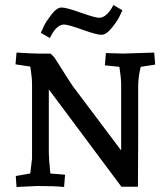

<svg xmlns="http://www.w3.org/2000/svg" viewBox="-20 -743 662 767"><path d="M101 -50 108 -110V-410Q108 -428 104.5 -451.5Q101 -475 101 -477L42 -486L46 -533Q110 -529 133 -529H182L197 -514Q259 -416 270 -400L464 -142V-405Q464 -431 457 -476L399 -482L403 -531L472 -529L596 -533L600 -485L542 -476Q532 -433 532 -400V-193L531 3H465L175 -386V-133Q175 -110 181 -50L240 -45L236 4Q199 0 129 0L46 4L43 -40ZM236 -645Q209 -645 186 -604L179 -591L143 -612Q148 -623 156 -640Q164 -657 185.5 -685Q207 -713 226 -713Q245 -713 302.5 -692.5Q360 -672 376 -672Q402 -672 426 -710L433 -723L469 -702Q464 -691 456 -674.5Q448 -658 426 -631Q404 -604 385 -604Q366 -604 309 -624.5Q252 -645 236 -645Z"/></svg>

Font: Andada SC
Style: Regular
Weight: 400
Designer: Carolina Giovagnoli
Foundry: Carolina Giovagnoli
Version: Version 1.003